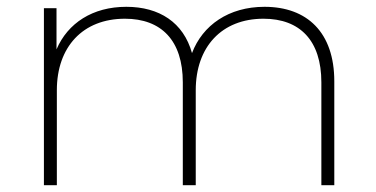

<svg xmlns="http://www.w3.org/2000/svg" viewBox="-20 -544 1105 564"><path d="M757 -524C652 -524 575 -470 544 -388C519 -478 448 -524 351 -524C252 -524 179 -476 146 -399V-520H109V0H147V-279C147 -406 223 -489 347 -489C454 -489 517 -425 517 -302V0H555V-279C555 -406 631 -489 754 -489C861 -489 924 -425 924 -302V0H962V-305C962 -449 882 -524 757 -524Z"/></svg>

Font: Montserrat-Alt1 ExtLt
Style: Regular
Weight: 200
Designer: Differentunic
Foundry: Differentunic
Version: Version 7.222